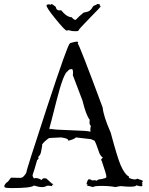

<svg xmlns="http://www.w3.org/2000/svg" viewBox="-20 -954 759 978"><path d="M43 4Q139 4 153 -9Q177 -1 194 -1Q209 -1 219 -8H229Q244 -8 248 -3Q245 -3 245 -8Q245 -13 248 -23Q244 -18 244 -15Q244 -11 251 -11H253L217 -44Q211 -46 206 -46Q196 -46 192 -37Q175 -47 163 -47Q158 -47 153 -45Q146 -54 146 -61L147 -66Q154 -84 169 -138Q177 -145 177 -149Q177 -152 173 -153Q187 -164 190 -185Q195 -210 195 -216V-218H194Q208 -236 230 -251L291 -254Q328 -249 328 -239V-237Q358 -245 367 -254L444 -245L462 -237L461 -238Q469 -225 482 -186Q489 -161 504 -151Q495 -144 495 -139Q495 -137 498 -135Q522 -65 522 -55Q522 -46 508 -45Q508 -43 483 -40L468 -32L469 -34Q469 -36 462 -36L450 -35Q440 -41 434 -41Q429 -41 425.5 -33Q422 -25 422 -18L418 -19Q418 -18 421 -16Q424 -14 425 -14Q427 -14 428 -17L422 -5Q423 -5 425 -8Q429 -8 454 -1Q459 -7 498 -7Q538 -7 569 -1Q577 -4 595 -6Q625 -3 643 -3Q672 -3 674 -10Q692 -5 699 -5Q704 -5 704 -7L703 -9L705 -8L706 -10Q706 -12 702 -19H704Q707 -19 707 -20Q707 -22 702 -25Q708 -29 708 -31Q708 -33 704 -35Q700 -37 679 -44Q675 -40 666 -40L658 -41Q636 -46 636 -51Q636 -52 638 -54Q615 -65 594 -114Q578 -151 544 -278Q507 -362 503 -406Q384 -727 376 -732L378 -737Q378 -742 370 -742Q366 -742 358 -740Q335 -735 335 -732V-731Q326 -731 220 -409Q113 -83 113 -72Q98 -48 85 -48L36 -49Q20 -27 16.5 -26Q13 -25 7 -17Q2 -11 2 -6L3 -1Q5 4 43 4ZM441 -283Q429 -288 341.5 -290.5Q254 -293 236 -298L238 -294H237Q236 -294 231 -299Q232 -299 268 -441.5Q304 -584 326 -592Q331 -602 344 -602H347Q352 -599 352 -583L351 -571L400 -442Q419 -365 437 -344L436 -331Q436 -317 443 -313Q440 -302 440 -293ZM366 -795Q380 -795 381 -800.5Q382 -806 440 -865Q493 -918 493 -923L492 -924Q488 -924 488 -926L489 -930Q489 -933 475 -934H476Q476 -932 455 -923Q442 -899 428 -895Q414 -891 406 -890Q380 -869 366 -853H364Q355 -853 346 -866Q321 -866 291 -902L282 -901Q267 -901 264 -919Q248 -933 242 -933Q238 -933 238 -929Q234 -932 228 -932Q224 -932 215 -928L220 -930Q217 -929 217 -926Q217 -914 261 -860Q311 -798 320 -798H321Q323 -800 328 -800Q335 -800 346 -796Z"/></svg>

Font: Xiaobo Songti 小帛宋体
Style: Regular
Weight: 400
Version: Version 1.501;March 17, 2024;FontCreator 14.0.0.2814 64-bit